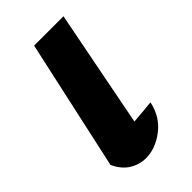

<svg xmlns="http://www.w3.org/2000/svg" viewBox="-164 -541 601 601"><g transform="rotate(-45 136.5 -240.5)"><path d="M243 -106Q232 -53 192 -22.5Q152 8 110 8Q81 8 56 -7.5Q31 -23 16 -56L111 -489H241L165 -99Q205 -102 243 -106Z"/></g></svg>

Font: Piazzolla
Style: Bold Italic
Weight: 700
Italic angle: -11.3°
Designer: Juan Pablo del Peral
Foundry: Huerta Tipografica
Version: Version 1.330